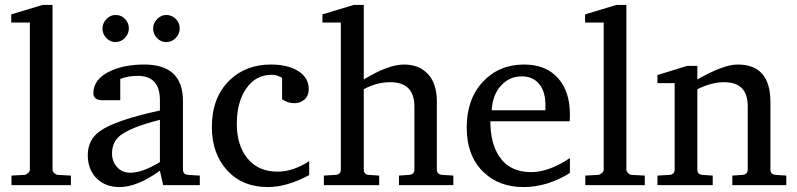

<svg xmlns="http://www.w3.org/2000/svg" viewBox="-20 -757 3260 785"><path d="M270 0H26.9V-39.1L80.1 -42Q86.9 -42.5 94.5 -49.3Q102.1 -56.2 102.1 -63V-665H25.9V-698.2L153.8 -736.8H194.8V-63Q194.8 -56.2 201.9 -49.3Q209 -42.5 215.8 -42L270 -39.1Z M714.8 -641.1Q714.8 -618.7 698.5 -601.8Q682.1 -585 659.7 -585Q637.2 -585 621.6 -601.6Q606 -618.2 606 -641.1Q606 -662.1 622.3 -679Q638.7 -695.8 659.7 -695.8Q682.1 -695.8 698.5 -679.7Q714.8 -663.6 714.8 -641.1ZM506.8 -641.1Q506.8 -618.7 490.5 -601.8Q474.1 -585 451.7 -585Q430.2 -585 414.6 -601.6Q398.9 -618.2 398.9 -640.1Q398.9 -662.1 415 -679Q431.2 -695.8 452.6 -695.8Q475.1 -695.8 491 -679.7Q506.8 -663.6 506.8 -641.1ZM796.9 0H647L633.8 -59.1Q541 7.8 468.8 7.8Q412.6 7.8 377 -25.9Q338.9 -62 338.9 -123Q338.9 -185.5 388.2 -220.7Q451.2 -265.6 633.8 -305.2V-348.1Q633.8 -446.8 543 -446.8Q503.4 -446.8 471.7 -434.1V-347.2H398.9Q361.8 -347.2 361.8 -376Q361.8 -433.1 428.7 -465.3Q486.8 -493.2 569.8 -493.2Q728 -493.2 728 -344.2V-64Q728 -43.5 749 -42L796.9 -39.1ZM633.8 -94.2V-267.1Q511.2 -236.3 468.3 -200.2Q438 -173.8 438 -129.9Q438 -97.2 457.5 -75.2Q478 -50.8 512.7 -50.8Q562 -50.8 633.8 -94.2Z M1244.1 -41Q1152.8 7.8 1075.2 7.8Q971.2 7.8 908.7 -60.5Q846.2 -128.9 846.2 -237.8Q846.2 -358.4 918.5 -428.7Q985.4 -493.2 1086.9 -493.2Q1155.3 -493.2 1197.8 -467.3Q1242.2 -440.4 1242.2 -393.1Q1242.2 -365.2 1224.9 -350.1Q1207.5 -335 1183.1 -335Q1157.7 -335 1133.3 -351.1V-439Q1111.8 -451.2 1091.3 -451.2Q1025.4 -451.2 986.8 -395.3Q948.2 -339.4 948.2 -251Q948.2 -164.1 990.2 -111.3Q1034.7 -55.2 1114.3 -55.2Q1178.2 -55.2 1244.1 -98.1Z M1833.5 0H1611.3V-39.1L1652.3 -42Q1674.3 -43.5 1674.3 -64V-321.8Q1674.3 -420.9 1575.2 -420.9Q1519.5 -420.9 1467.3 -392.1V-64Q1467.3 -43.5 1487.3 -42L1530.3 -39.1V0H1304.2V-39.1L1352.5 -42Q1373.5 -43.5 1373.5 -64V-665H1298.3V-698.2L1426.3 -736.8H1467.3V-432.1Q1567.4 -493.2 1631.3 -493.2Q1691.9 -493.2 1727.5 -456.5Q1766.1 -417 1766.1 -342.8V-64Q1766.1 -43.5 1788.1 -42L1833.5 -39.1Z M2310.1 -49.8Q2217.8 7.8 2120.1 7.8Q2022 7.8 1959 -51.3Q1888.2 -117.2 1888.2 -235.8Q1888.2 -351.6 1954.1 -422.4Q2020 -493.2 2123 -493.2Q2213.4 -493.2 2263.2 -435.5Q2310.1 -381.3 2310.1 -289.1Q2310.1 -270 2309.1 -261.2H1984.9Q1984.9 -172.9 2020 -119.1Q2063 -53.2 2151.9 -53.2Q2223.6 -53.2 2310.1 -110.8ZM2210 -306.2V-328.1Q2210 -380.4 2186.5 -411.1Q2160.6 -444.8 2113.3 -444.8Q2063 -444.8 2028.6 -407.2Q1994.1 -369.6 1990.2 -306.2Z M2616.2 0H2373V-39.1L2426.3 -42Q2433.1 -42.5 2440.7 -49.3Q2448.2 -56.2 2448.2 -63V-665H2372.1V-698.2L2500 -736.8H2541V-63Q2541 -56.2 2548.1 -49.3Q2555.2 -42.5 2562 -42L2616.2 -39.1Z M3194.8 0H2974.1V-39.1L3016.1 -42Q3037.1 -43.5 3037.1 -64V-323.2Q3037.1 -420.9 2940.9 -420.9Q2888.7 -420.9 2831.1 -392.1V-64Q2831.1 -43.5 2852.1 -42L2894 -39.1V0H2668V-39.1L2717.3 -42Q2738.3 -43.5 2738.3 -64V-417H2668V-450.2L2790 -487.8H2831.1V-432.1Q2938 -493.2 2996.1 -493.2Q3129.9 -493.2 3129.9 -339.8V-64Q3129.9 -43.5 3150.9 -42L3194.8 -39.1Z"/></svg>

Font: Ezra SIL SR
Style: Regular
Weight: 400
Designer: Development by SIL's NRSI team. OpenType tables by Ralph Hancock ( hancock@dircon.co.uk ).
Foundry: Development by SIL's NRSI team.
Version: Version 2.51; 2007